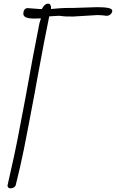

<svg xmlns="http://www.w3.org/2000/svg" viewBox="-20 -1006 631 1045"><path d="M21 3Q21 0 44 -100Q68 -201 119 -476Q160 -707 195 -881L203 -906L166 -905Q108 -905 107 -930Q107 -958 128 -962L195 -957H208Q222 -986 242 -986Q258 -986 258 -962Q257 -960 257 -957L305 -961Q321 -963 383 -963L509 -967Q591 -967 591 -948Q591 -937 582 -928.5Q573 -920 560 -920Q532 -924 510 -924L378 -916Q330 -916 319 -918Q308 -920 300 -920L248 -917Q224 -803 181 -568L169 -501Q130 -293 110.5 -196Q91 -99 66 0Q64 9 55.5 14Q47 19 38 19Q21 19 21 3Z"/></svg>

Font: Bad Script
Style: Regular
Weight: 400
Italic angle: -10°
Designer: Roman Shchyukin (Gaslight Type Foundry), Cyreal (Charset Expansion)
Foundry: Gaslight
Version: Version 2.000